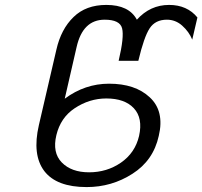

<svg xmlns="http://www.w3.org/2000/svg" viewBox="-20 -760 822 780"><path d="M545 -208Q561 -280 524 -320Q487 -360 412 -360Q343 -360 283 -320Q226 -282 209 -211Q192 -140 231 -100Q270 -60 342 -60Q414 -60 471 -99Q529 -139 545 -208ZM761 -599Q748 -631 720 -656Q693 -680 658 -680Q611 -680 588 -645Q565 -610 542 -513H462Q485 -610 476 -645Q467 -680 405 -680Q316 -680 291 -568L243 -359Q325 -420 423 -420Q529 -420 588 -365Q649 -309 625 -208Q603 -108 518 -54Q434 0 332 0Q210 0 160 -65Q110 -131 138 -252L209 -558Q228 -642 279 -691Q329 -740 412 -740Q504 -740 536 -680Q590 -740 667 -740Q740 -740 782 -689Z"/></svg>

Font: Miedinger
Style: Italic
Weight: 400
Italic angle: -13°
Version: Version 001.000